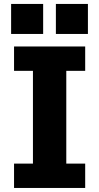

<svg xmlns="http://www.w3.org/2000/svg" viewBox="-20 -930 490 950"><path d="M49.5 0V-120.5H143V-579.5H49.5V-700H401.5V-579.5H308V-120.5H401.5V0ZM35 -910.5H193.5V-762H35ZM256.5 -910.5H415V-762H256.5Z"/></svg>

Font: Trispace Condensed
Style: Bold
Weight: 700
Width: 3
Designer: Tyler Finck
Foundry: Etcetera Type Company
Version: Version 1.210; ttfautohint (v1.8.3)